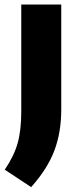

<svg xmlns="http://www.w3.org/2000/svg" viewBox="-48 -568 326 826"><path d="M-27.5 162Q12.5 103 28 47.5Q43.5 -8 43.5 -89V-548.5H215.5V-96.5Q215.5 1 186 79.5Q156.5 158 86 237Z"/></svg>

Font: Encode Sans Condensed ExtraBold
Style: Regular
Weight: 800
Width: 3
Designer: Multiple Designers
Foundry: Impallari Type
Version: Version 2.000